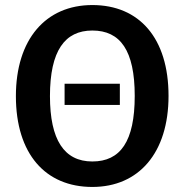

<svg xmlns="http://www.w3.org/2000/svg" viewBox="-20 -726 731 761"><path d="M346 -706C161 -706 43 -570 43 -345C43 -116 160 15 346 15C530 15 648 -120 648 -346C648 -575 532 -706 346 -706ZM346 -605C457 -605 514 -526 514 -346C514 -165 457 -86 346 -86C234 -86 178 -172 178 -345C178 -525 237 -605 346 -605ZM236 -394V-310H455V-394Z"/></svg>

Font: Fira Sans Medium
Style: Regular
Weight: 500
Designer: Carrois Corporate & Edenspiekermann AG
Foundry: Carrois Corporate GbR & Edenspiekermann AG
Version: Version 4.203